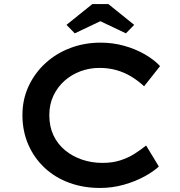

<svg xmlns="http://www.w3.org/2000/svg" viewBox="-20 -920 893 950"><path d="M475 10Q393 10 323 -15.5Q253 -41 201 -89.5Q149 -138 120 -204.5Q91 -271 91 -351Q91 -428 121.5 -493.5Q152 -559 205 -607.5Q258 -656 328 -682.5Q398 -709 478 -709Q538 -709 594 -693.5Q650 -678 696 -651.5Q742 -625 772 -593L693 -493Q663 -521 629 -541.5Q595 -562 556 -573Q517 -584 472 -584Q423 -584 378.5 -567.5Q334 -551 299.5 -520.5Q265 -490 244.5 -447Q224 -404 224 -350Q224 -294 244.5 -250.5Q265 -207 302 -176.5Q339 -146 386.5 -130Q434 -114 487 -114Q536 -114 575 -126.5Q614 -139 645.5 -159Q677 -179 703 -200L766 -96Q739 -71 694 -46.5Q649 -22 592.5 -6Q536 10 475 10ZM350 -755 309 -797 437 -900H516L644 -797L603 -755L462 -822H491Z"/></svg>

Font: Lexend Giga Medium
Style: Regular
Weight: 500
Designer: Bonnie Shaver-Troup, Thomas Jockin
Foundry: Lexend
Version: Version 1.007